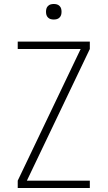

<svg xmlns="http://www.w3.org/2000/svg" viewBox="-20 -944 540 964"><path d="M69 0V-37L385 -698H69V-735H431V-698L115 -37H431V0ZM250 -846Q242 -846 234.5 -848Q227 -850 221 -856Q215 -862 213 -869.5Q211 -877 211 -885Q211 -893 213 -900.5Q215 -908 221 -914Q227 -920 234.5 -922Q242 -924 250 -924Q258 -924 265.5 -922Q273 -920 279 -914Q285 -908 287 -900.5Q289 -893 289 -885Q289 -877 287 -869.5Q285 -862 279 -856Q273 -850 265.5 -848Q258 -846 250 -846Z"/></svg>

Font: Iosevka Extralight
Style: Regular
Weight: 200
Monospace: yes
Designer: Belleve Invis
Foundry: Belleve Invis
Version: Version 32.0.1; ttfautohint (v1.8.4)